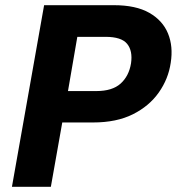

<svg xmlns="http://www.w3.org/2000/svg" viewBox="-20 -720 681 740"><path d="M26 0 150 -700H419Q504 -700 555.5 -670.5Q607 -641 627.5 -591Q648 -541 638 -478Q629 -416 592 -363.5Q555 -311 492 -279.5Q429 -248 339 -248H220L176 0ZM242 -369H351Q413 -369 445 -398Q477 -427 485 -476Q492 -524 470 -551Q448 -578 387 -578H278Z"/></svg>

Font: DM Sans 10pt Black
Style: Italic
Weight: 900
Italic angle: -10°
Version: Version 4.004;gftools[0.9.30]